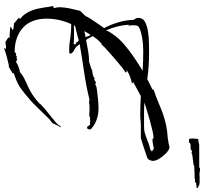

<svg xmlns="http://www.w3.org/2000/svg" viewBox="-50 -896 1017 957"><g transform="rotate(90 458.5 -417.5)"><path d="M219 71V68H222Q222 66 223 66V63Q223 61 220 61Q216 61 212.5 61Q209 61 205 62Q201 63 197 63Q193 63 189 64L166 49L170 43H166Q159 43 153 43Q147 43 140 42Q133 41 127 41Q121 41 114 40L115 37H118V33Q121 33 124.5 32Q128 31 128 27L125 24L95 21Q93 16 81 8Q70 0 70 -4L72 -7Q74 -9 74 -10Q53 -25 40.5 -49.5Q28 -74 22.5 -101.5Q17 -129 14 -153Q13 -155 13 -157.5Q13 -160 12 -162Q11 -164 11 -170Q11 -177 15 -177L17 -175L18 -177H21Q16 -191 16 -207Q16 -218 17.5 -229.5Q19 -241 21 -252L34 -308Q38 -312 40.5 -315Q43 -318 47 -322L60 -335Q62 -342 74 -361Q86 -380 100 -399.5Q114 -419 120 -428Q102 -462 91 -499.5Q80 -537 79 -575Q75 -580 72 -586Q69 -592 69 -599Q69 -620 88 -631Q107 -642 136 -646.5Q165 -651 195.5 -651.5Q226 -652 248 -652Q311 -652 374 -643Q381 -646 387 -649.5Q393 -653 400 -656L425 -668Q426 -675 433 -677Q459 -685 493 -699.5Q527 -714 547 -721Q573 -730 602 -736.5Q631 -743 667 -745Q673 -746 679 -747Q685 -748 692 -749Q699 -751 705 -752Q711 -753 717 -754Q730 -750 745 -735.5Q760 -721 771 -703Q782 -685 782 -671Q782 -664 777.5 -654.5Q773 -645 766 -643Q755 -639 735.5 -632.5Q716 -626 697.5 -620Q679 -614 668 -611H620Q612 -611 603 -611Q594 -611 586 -610Q578 -609 569 -608.5Q560 -608 552 -608Q506 -608 459 -611L387 -572Q389 -572 392.5 -571Q396 -570 395 -566Q389 -566 373.5 -561Q358 -556 344.5 -549.5Q331 -543 330 -538L338 -541Q339 -541 339 -538H342V-535H339L338 -532Q333 -531 319.5 -520Q306 -509 291 -496.5Q276 -484 267 -476Q258 -468 243 -455Q228 -442 216 -430.5Q204 -419 202 -414L200 -417Q187 -406 178 -395.5Q169 -385 160 -371L169 -355Q171 -351 173.5 -346.5Q176 -342 179 -338Q205 -343 232.5 -348Q260 -353 287 -353Q288 -354 298.5 -356.5Q309 -359 319.5 -363Q330 -367 330 -369H333Q333 -368 334 -368Q335 -367 336 -367V-369Q341 -369 354.5 -372.5Q368 -376 368 -381H371L374 -378Q376 -379 378 -380Q380 -381 383 -382Q388 -384 389 -387H395L400 -381V-384Q409 -389 417 -390.5Q425 -392 435 -393Q446 -394 457 -395.5Q468 -397 479 -398Q490 -399 501 -399.5Q512 -400 523 -400Q546 -400 570.5 -392.5Q595 -385 613 -371Q616 -368 619 -366Q621 -365 622 -363.5Q623 -362 624 -361Q625 -360 625 -355Q625 -343 615 -343Q612 -343 610 -346L606 -352Q605 -358 596 -358Q590 -357 583 -359Q579 -358 576 -357.5Q573 -357 570 -358Q565 -359 558 -354Q552 -354 546 -354Q540 -354 535 -355H511Q508 -355 505 -355Q502 -355 499 -354Q496 -353 493 -353Q490 -353 487 -353Q485 -353 482.5 -353.5Q480 -354 477 -355Q407 -338 338 -328Q303 -323 268.5 -317.5Q234 -312 199 -306Q203 -303 206 -299Q208 -295 212 -290H213L216 -288Q218 -286 218 -284H220L224 -282Q229 -280 237.5 -274Q246 -268 246 -263Q248 -261 248 -260Q248 -254 238 -254H223Q212 -254 201 -255Q190 -256 179 -258Q140 -264 100 -264Q87 -235 80 -204.5Q73 -174 73 -142Q73 -64 118.5 -23Q164 18 241 18V15Q248 10 255 10Q257 10 257 12H260L261 6H264V9L277 6L291 12L292 9Q297 5 309 0.5Q321 -4 327 -6Q329 -6 332 -7Q336 -8 337 -7L341 -10Q362 -27 386 -37Q397 -42 409 -47.5Q421 -53 432 -59Q449 -68 465 -80Q481 -92 497 -107Q499 -112 507 -118Q516 -125 517 -128Q528 -137 549 -153.5Q570 -170 588.5 -186Q607 -202 608 -211H614V-208Q614 -205 610 -205L594 -171Q592 -169 589 -166.5Q586 -164 583 -162Q580 -160 577 -157.5Q574 -155 572 -153Q560 -141 543 -123.5Q526 -106 509 -88.5Q492 -71 478 -59Q453 -37 426.5 -17Q400 3 368 14L354 19Q344 22 342 27H348Q343 29 338.5 32Q334 35 329 38Q324 41 318.5 44Q313 47 308 49L309 46Q286 51 264 57Q242 63 219 71ZM535 -627H608Q616 -627 622.5 -627.5Q629 -628 636 -629Q644 -631 654.5 -634.5Q665 -638 678 -643Q690 -648 700.5 -651.5Q711 -655 720 -657Q722 -658 723.5 -658Q725 -658 727 -659Q730 -660 731 -664H734V-667Q732 -670 727 -671Q722 -673 723 -676L701 -672Q696 -671 690 -670Q684 -669 679 -669Q677 -669 673.5 -669.5Q670 -670 670 -673Q669 -674 665 -674Q653 -674 629.5 -668.5Q606 -663 579 -655.5Q552 -648 528 -640.5Q504 -633 491 -629Q502 -628 513 -627.5Q524 -627 535 -627ZM131 -440H134Q134 -446 135 -447Q136 -449 137.5 -452Q139 -455 142 -459L150 -471Q170 -501 201.5 -528Q233 -555 268 -578.5Q303 -602 333 -620Q282 -623 231 -623Q221 -623 201 -621.5Q181 -620 160 -616Q139 -612 123.5 -605.5Q108 -599 107 -588Q106 -585 106 -579V-569Q106 -567 106 -564Q106 -561 107 -559V-548Q106 -548 105 -549L103 -551Q107 -494 130 -441ZM135 -329 151 -333 166 -336Q162 -341 160 -348Q159 -356 154 -360L144 -345ZM198 -276Q198 -277 200 -279Q201 -280 201 -282Q201 -291 193 -286Q192 -292 189 -295Q187 -296 181 -302L172 -299Q164 -296 156.5 -294.5Q149 -293 141 -291L109 -283L107 -278Q109 -277 117 -277Q121 -277 124 -278H165Q173 -278 181.5 -277.5Q190 -277 198 -276ZM688 -850Q685 -850 683 -851Q681 -852 678 -851Q673 -850 672 -854Q671 -858 670.5 -862.5Q670 -867 670 -872Q672 -879 671.5 -886.5Q671 -894 675 -898Q677 -899 677.5 -898Q678 -897 679 -897Q681 -897 691 -899.5Q701 -902 702 -902H813L816 -903Q817 -907 826 -906Q835 -905 844.5 -903.5Q854 -902 854 -904H886Q895 -904 903 -902Q904 -902 904.5 -900.5Q905 -899 906 -899Q908 -899 913.5 -896.5Q919 -894 915 -889Q914 -888 912.5 -888Q911 -888 909 -888Q908 -888 906.5 -888.5Q905 -889 903 -888Q896 -886 896 -887Q896 -889 889 -885Q888 -884 889 -883.5Q890 -883 888 -881H883Q875 -881 874 -882Q873 -882 872.5 -880.5Q872 -879 870 -879H848L812 -877Q811 -877 810.5 -877.5Q810 -878 809 -878H808L803 -874L749 -867Q748 -864 744 -864Q740 -864 735.5 -865.5Q731 -867 728 -862Q725 -859 717 -859H708Q704 -859 700.5 -858.5Q697 -858 696 -856Q695 -856 695 -857Q695 -859 692.5 -854.5Q690 -850 688 -850Z"/></g></svg>

Font: Water Brush
Style: Regular
Weight: 400
Designer: Robert E. Leuschke
Foundry: Robert E. Leuschke
Version: Version 1.010; ttfautohint (v1.8.4.7-5d5b)